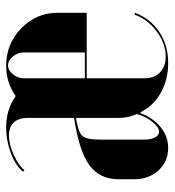

<svg xmlns="http://www.w3.org/2000/svg" viewBox="8 -552 555 610"><g transform="rotate(-90 285.0 -247.5)"><path d="M214.8 -289.1V-437Q214.8 -465.3 200.2 -480.7Q185.5 -496.1 159.2 -496.1Q130.9 -496.1 96.7 -480.5Q62.5 -464.8 48.8 -446.8L43.9 -451.2Q62 -474.1 102.1 -489.5Q142.1 -504.9 185.1 -504.9Q241.7 -504.9 283.2 -475.1H285.2Q326.7 -504.9 380.9 -504.9Q450.2 -504.9 499.5 -457Q548.8 -409.2 548.8 -341.8V-249H340.8V-64.9Q340.8 -34.2 359.6 -16.1Q378.4 2 410.2 2Q451.7 2 490.5 -27.3Q529.3 -56.6 543 -97.2L548.8 -95.2Q529.3 -45.4 487.3 -17.8Q445.3 9.8 389.2 9.8Q336.4 9.8 294.7 -13.7Q252.9 -37.1 232.9 -78.1H230Q214.8 -37.6 185.3 -13.9Q155.8 9.8 119.1 9.8Q76.2 9.8 48.1 -21Q20 -51.8 20 -98.1V-147.9Q20 -208 64.9 -240.7Q109.9 -273.4 214.8 -289.1ZM340.8 -448.2V-254.9H422.9V-448.2Q422.9 -467.8 410.2 -483.4Q397.5 -499 381.8 -499Q366.2 -499 353.5 -483.4Q340.8 -467.8 340.8 -448.2ZM170.9 -19Q185.1 -19 202.4 -40.5Q219.7 -62 227.1 -89.8Q214.8 -118.2 214.8 -147.9V-283.2Q169.4 -275.9 157.7 -262.9Q146 -250 146 -207V-65.9Q146 -45.4 152.8 -32.2Q159.7 -19 170.9 -19Z"/></g></svg>

Font: Moniqa Black Display
Style: Regular
Weight: 900
Designer: Rajesh Rajput
Foundry: Rajesh Rajput
Version: Version 1.000